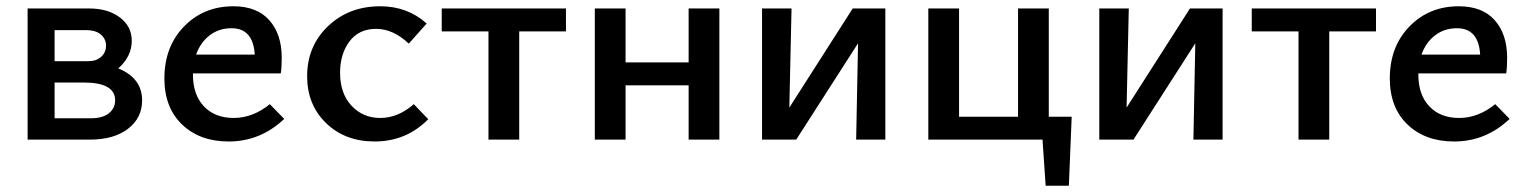

<svg xmlns="http://www.w3.org/2000/svg" viewBox="-20 -445 4867 612"><path d="M357 -227Q433 -196 433 -125Q433 -69 388 -34.5Q343 0 267 0H68V-418H264Q324 -418 362 -389.5Q400 -361 400 -315Q400 -265 357 -227ZM253 -349H154V-250H262Q287 -250 302.5 -264Q318 -278 318 -300Q318 -320 302 -334.5Q286 -349 253 -349ZM270 -68Q307 -68 327 -84Q347 -100 347 -125Q347 -182 247 -182H154V-68Z M840 -113 886 -66Q810 6 709 6Q617 6 560.5 -48Q504 -102 504 -195Q504 -296 566.5 -360.5Q629 -425 724 -425Q799 -425 838.5 -380.5Q878 -336 878 -261Q878 -229 875 -211H595V-207Q595 -143 630 -106Q665 -69 725 -69Q786 -69 840 -113ZM718 -355Q678 -355 648.5 -332.5Q619 -310 605 -271H792Q787 -355 718 -355Z M1174 6Q1080 6 1019.5 -52.5Q959 -111 959 -202Q959 -298 1025.5 -361.5Q1092 -425 1192 -425Q1279 -425 1340 -370L1283 -306Q1233 -353 1179 -353Q1124 -353 1094 -313Q1064 -273 1064 -213Q1064 -147 1100.5 -108Q1137 -69 1192 -69Q1249 -69 1299 -113L1345 -65Q1275 6 1174 6Z M1784 -418V-345H1635V0H1537V-345H1388V-418Z M2175 -418H2273V0H2175V-173H1974V0H1876V-418H1974V-246H2175Z M2802 -418V0H2709L2715 -307L2518 0H2409V-418H2503L2496 -102L2698 -418Z M3323 -73H3396L3387 147H3313L3303 0H2939V-418H3037V-73H3225V-418H3323Z M3877 -418V0H3784L3790 -307L3593 0H3484V-418H3578L3571 -102L3773 -418Z M4366 -418V-345H4217V0H4119V-345H3970V-418Z M4746 -113 4792 -66Q4716 6 4615 6Q4523 6 4466.5 -48Q4410 -102 4410 -195Q4410 -296 4472.5 -360.5Q4535 -425 4630 -425Q4705 -425 4744.5 -380.5Q4784 -336 4784 -261Q4784 -229 4781 -211H4501V-207Q4501 -143 4536 -106Q4571 -69 4631 -69Q4692 -69 4746 -113ZM4624 -355Q4584 -355 4554.5 -332.5Q4525 -310 4511 -271H4698Q4693 -355 4624 -355Z"/></svg>

Font: EauTest Semibold
Style: Regular
Weight: 600
Designer: Christian Thalmann (Catharsis Fonts)
Version: Version 0.001;PS 000.001;hotconv 1.0.88;makeotf.lib2.5.64775